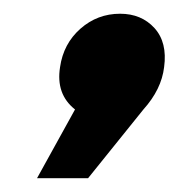

<svg xmlns="http://www.w3.org/2000/svg" viewBox="-20 -169 272 281"><path d="M34.2 91.8 89.8 -8.8Q61.5 -31.2 67.9 -70.8Q72.8 -105 97.7 -127Q122.6 -148.9 155.8 -148.9Q187 -148.9 206.1 -127.9Q225.1 -106.9 220.2 -70.8Q216.3 -38.1 189.9 -8.8L108.9 91.8Z"/></svg>

Font: Trueno SemiBold
Style: Italic
Weight: 600
Designer: Julieta Ulanovsky
Foundry: Julieta Ulanovsky
Version: Version 3.001b | FøM Fix